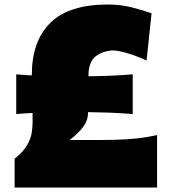

<svg xmlns="http://www.w3.org/2000/svg" viewBox="-20 -846 764 866"><path d="M45.9 0V-129.9Q84.5 -161.1 101.6 -190.4Q118.7 -219.7 122.8 -245.8Q127 -272 127 -293.5V-336.4Q108.9 -335.9 90.3 -334.5Q71.8 -333 53.2 -331.5V-510.7Q71.3 -508.8 88.9 -507.8Q106.4 -506.8 123.5 -505.9V-507.8Q123.5 -660.6 207.3 -743.2Q291 -825.7 467.3 -825.7Q523.9 -825.7 575.4 -812.5Q627 -799.3 663.6 -786.1L641.1 -573.2Q586.4 -597.7 547.4 -608.2Q508.3 -618.7 488.3 -618.7Q438.5 -615.2 408.7 -589.4Q378.9 -563.5 378.9 -503.9V-502Q424.8 -502.4 475.1 -504.4Q525.4 -506.3 578.6 -510.7V-331.5Q524.9 -335.9 474.1 -337.9Q423.3 -339.8 377 -340.3V-335.9Q377 -305.2 357.4 -276.9Q337.9 -248.5 294.4 -214.4H379.9Q448.7 -214.4 501.2 -215.6Q553.7 -216.8 598.4 -221.7Q643.1 -226.6 688.5 -236.8V0Z"/></svg>

Font: Pinar-DS1-FD Black
Style: Regular
Weight: 900
Designer: Amin Abedi
Version: Version 2.000